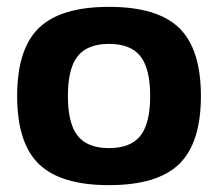

<svg xmlns="http://www.w3.org/2000/svg" viewBox="-20 -530 636 560"><path d="M93.5 -448.5Q157 -510 298 -510Q439 -510 502.5 -448.5Q566 -387 566 -250Q566 -113 502.5 -51.5Q439 10 298 10Q157 10 93.5 -51.5Q30 -113 30 -250Q30 -387 93.5 -448.5ZM206.5 -366Q178 -330 178 -250Q178 -170 206.5 -134Q235 -98 298 -98Q361 -98 389.5 -134Q418 -170 418 -250Q418 -330 389.5 -366Q361 -402 298 -402Q235 -402 206.5 -366Z"/></svg>

Font: Fivo Sans Modern
Style: Regular
Weight: 700
Designer: Alexander Slobzheninov
Foundry: Alexander Slobzheninov
Version: 1.0